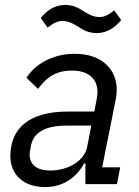

<svg xmlns="http://www.w3.org/2000/svg" viewBox="-20 -746 564 778"><path d="M372 -612C417 -612 449 -638 471 -665L443 -704C421 -687 405 -677 383 -677C366 -677 347 -682 318 -701C299 -713 278 -726 244 -726C199 -726 167 -700 145 -673L173 -634C195 -651 211 -661 233 -661C250 -661 269 -656 298 -637C317 -625 338 -612 372 -612ZM162 12C231 12 286 -21 321 -84H326V0H454L467 -68H394L449 -343C452 -358 453 -370 453 -383C453 -460 398 -528 283 -528C193 -528 123 -486 87 -431L134 -386C171 -435 208 -460 272 -460C337 -460 375 -428 375 -373C375 -363 374 -355 372 -345L362 -294H256C97 -294 22 -226 22 -113C22 -39 75 12 162 12ZM182 -55C132 -55 100 -78 100 -119C100 -126 101 -133 106 -158C116 -208 162 -237 249 -237H350L333 -150C322 -95 258 -55 182 -55Z"/></svg>

Font: Braiins Sans
Style: Italic
Weight: 400
Italic angle: -11.31°
Designer: Mike Abbink, Paul van der Laan, Pieter van Rosmalen, Jiri Chlebus, Lubos Buracinsky
Foundry: Bold Monday, Sudetype
Version: Version 1.000;hotconv 1.0.109;makeotfexe 2.5.65596